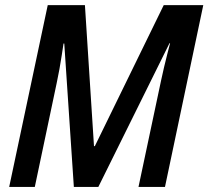

<svg xmlns="http://www.w3.org/2000/svg" viewBox="-20 -734 818 754"><path d="M16.1 0 167.5 -713.9H313.5L349.1 -160.2H352.5L623 -713.9H778.3L627.9 0H523.9L612.8 -418.9Q618.2 -444.8 624.3 -470.2Q630.4 -495.6 636.5 -519.8Q642.6 -543.9 647.9 -564H645.5L366.2 0H270L232.4 -563H229.5Q226.6 -542.5 222.4 -516.4Q218.3 -490.2 213.4 -462.4Q208.5 -434.6 202.6 -407.7L116.7 0Z"/></svg>

Font: Open Sans SemiCondensed SemiBold
Style: Italic
Weight: 600
Width: 4
Italic angle: -12°
Designer: Monotype Design Team
Foundry: Monotype Imaging Inc.
Version: Version 3.000